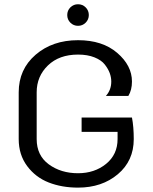

<svg xmlns="http://www.w3.org/2000/svg" viewBox="-20 -853 707 890"><path d="M377.1 -818.8Q391.7 -804.2 391.7 -783.3Q391.7 -762.5 377.1 -747.9Q362.5 -733.3 341.7 -733.3Q320.8 -733.3 306.2 -747.9Q291.7 -762.5 291.7 -783.3Q291.7 -804.2 306.2 -818.8Q320.8 -833.3 341.7 -833.3Q362.5 -833.3 377.1 -818.8ZM341.7 -666.7Q455 -666.7 523.3 -607.9Q591.7 -549.2 591.7 -475Q591.7 -435.8 575 -408.3H470.8Q495.8 -435.8 495.8 -475Q495.8 -494.2 488.8 -513.8Q481.7 -533.3 465.8 -553.8Q450 -574.2 417.9 -587.1Q385.8 -600 341.7 -600Q254.2 -600 202.1 -549.6Q150 -499.2 150 -425V-208.3Q150 -132.5 206.2 -91.2Q262.5 -50 341.7 -50Q418.3 -50 471.7 -93.3Q525 -136.7 525 -208.3V-241.7H358.3V-308.3H591.7Q600 -265 600 -208.3Q600 -107.5 526.2 -45.4Q452.5 16.7 341.7 16.7Q266.7 16.7 205.8 -7.1Q145 -30.8 105.8 -83.3Q66.7 -135.8 66.7 -208.3V-425Q66.7 -531.7 145 -599.2Q223.3 -666.7 341.7 -666.7Z"/></svg>

Font: BoonBaan
Style: Regular
Weight: 400
Designer: Sungsit Sawaiwan
Foundry: FontUni
Version: Version 2.0